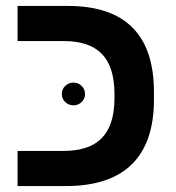

<svg xmlns="http://www.w3.org/2000/svg" viewBox="-20 -626 593 646"><path d="M498 -291Q498 -146.5 423.6 -73.2Q349.1 0 201.2 0H39.1V-118.2H193.8Q281.2 -118.2 323.2 -162.1Q365.2 -206.1 365.2 -295.9V-309.1Q365.2 -400.4 323.2 -444.1Q281.2 -487.8 195.8 -487.8H39.1V-606H208Q498 -606 498 -315.9ZM188 -309.1Q188 -326.2 199.7 -337.2Q211.4 -348.1 227.1 -348.1Q242.7 -348.1 254.4 -337.2Q266.1 -326.2 266.1 -309.1Q266.1 -293.5 254.4 -282.5Q242.7 -271.5 227.1 -271.5Q211.4 -271.5 199.7 -282.5Q188 -293.5 188 -309.1Z"/></svg>

Font: Liberation Sans
Style: Bold
Weight: 700
Designer: Steve Matteson
Foundry: Ascender Corporation
Version: Version 2.1.5